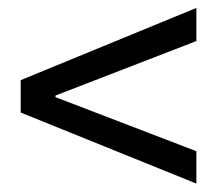

<svg xmlns="http://www.w3.org/2000/svg" viewBox="-20 -544 554 475"><path d="M31.2 -265.6V-345.7L465.8 -524.4V-442.4L117.2 -307.6V-303.7L465.8 -169.9V-89.8Z"/></svg>

Font: Reddit Sans Strawberry
Style: Regular
Weight: 400
Designer: Stephen Hutchings
Foundry: Reddit
Version: Version 1.013